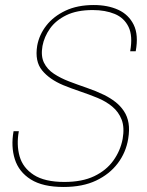

<svg xmlns="http://www.w3.org/2000/svg" viewBox="-20 -732 583 764"><path d="M233 12Q150 12 102.5 -18Q55 -48 39 -98.5Q23 -149 34 -210H55Q45 -156 58 -110Q71 -64 114.5 -36Q158 -8 236 -8Q307 -8 355 -31Q403 -54 431 -93Q459 -132 468 -179Q476 -225 464 -256Q452 -287 426.5 -308Q401 -329 368 -342.5Q335 -356 299.5 -368Q264 -380 232 -393Q177 -416 147.5 -452Q118 -488 128 -550Q136 -594 164.5 -630.5Q193 -667 240.5 -689.5Q288 -712 353 -712Q409 -712 450.5 -693Q492 -674 512 -633.5Q532 -593 520 -528H498Q509 -589 491.5 -625Q474 -661 436.5 -676.5Q399 -692 349 -692Q286 -692 244 -671.5Q202 -651 179 -618.5Q156 -586 149 -549Q142 -509 155 -482.5Q168 -456 194.5 -438.5Q221 -421 255 -408Q289 -395 325.5 -382.5Q362 -370 395 -354Q419 -342 439 -326.5Q459 -311 473 -290Q487 -269 491.5 -242Q496 -215 490 -179Q481 -125 448.5 -82Q416 -39 362.5 -13.5Q309 12 233 12Z"/></svg>

Font: DM Sans 17pt Thin
Style: Italic
Weight: 250
Italic angle: -10°
Version: Version 4.004;gftools[0.9.30]